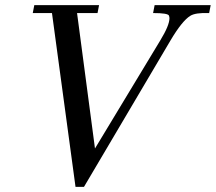

<svg xmlns="http://www.w3.org/2000/svg" viewBox="-20 -709 843 750"><path d="M584 -689H803L797 -658Q743 -660 723 -647Q691 -627 646 -551L308 21H275L183 -658H108L114 -689H367L361 -658H281L351 -129L606 -551Q642 -610 642 -638Q642 -642 640 -648Q636 -658 578 -658Z"/></svg>

Font: GFS Didot
Style: Italic
Weight: 400
Italic angle: -12°
Designer: Takis Katsoulidis and George D. Matthiopoulos
Foundry: George Matthiopoulos and Takis Katsoulidis
Version: Version 1.0